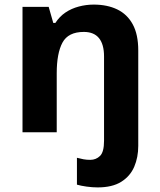

<svg xmlns="http://www.w3.org/2000/svg" viewBox="-20 -576 697 836"><path d="M405 240Q382 240 357 236.5Q332 233 315 228V111Q330 115 343.5 117.5Q357 120 373 120Q398 120 415.5 103Q433 86 433 37V-330Q433 -383 411 -410Q389 -437 345 -437Q277 -437 252 -390.5Q227 -344 227 -257V0H78V-546H192L212 -476H221Q239 -504 265 -521.5Q291 -539 323 -547.5Q355 -556 388 -556Q447 -556 490.5 -535Q534 -514 558 -470Q582 -426 582 -356V59Q582 109 564.5 150Q547 191 508 215.5Q469 240 405 240Z"/></svg>

Font: Noto Sans Thaana
Style: Regular
Weight: 400
Designer: Monotype Design Team
Foundry: Monotype Imaging Inc.
Version: Version 2.001